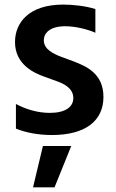

<svg xmlns="http://www.w3.org/2000/svg" viewBox="-20 -572 502 828"><path d="M203.8 10.3C350.9 10.3 426.1 -52.6 426.1 -154.1C426.1 -256 350.1 -286.9 297.6 -307.2L242.9 -327.4C212.4 -339.5 169 -358 169 -398.4C169 -427.9 193.2 -458.8 261.4 -458.8C307.5 -458.8 360.1 -444.6 391.3 -430.8V-533C346.9 -546.9 292.6 -552.2 252.8 -552.2C104.4 -552.2 44.7 -474.1 44.7 -390.6C44.7 -290.5 132.8 -255 171.9 -241.1L224.8 -221.9C254.3 -211.6 296.2 -191.8 296.2 -149.1C296.2 -111.5 262.8 -85.2 195 -85.2C140.6 -85.2 89.8 -101.6 48.7 -123.6V-17.4C92.3 0.7 148.4 10.3 203.8 10.3ZM122.5 235.8H215.2L287.3 57.5H165.1Z"/></svg>

Font: TID UI Semi Bold
Style: Regular
Weight: 600
Designer: The TID Project Authors
Foundry: Bakken & Bæck
Version: Version 1.001;hotconv 1.0.109;makeotfexe 2.5.65596